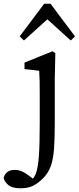

<svg xmlns="http://www.w3.org/2000/svg" viewBox="-103 -764 424 1034"><path d="M6 250Q-39 250 -60.5 230.5Q-82 211 -83 192Q-70 151 -24 151Q-4 151 14 158.5Q32 166 51 181L74 198Q82 190 90 171Q102 139 106.5 74.5Q111 10 111 -102V-257Q111 -298 110.5 -325.5Q110 -353 108 -383L29 -392V-427L180 -488L195 -478L192 -342V-100Q192 -19 188 37Q184 93 170.5 130.5Q157 168 130 195Q104 221 77 235.5Q50 250 6 250ZM278 -546 152 -660 26 -546 3 -568 135 -744H169L301 -568Z"/></svg>

Font: Source Serif 4
Style: Regular
Weight: 400
Designer: Frank Grießhammer
Foundry: Adobe
Version: Version 4.005;hotconv 1.1.0;makeotfexe 2.6.0